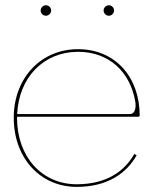

<svg xmlns="http://www.w3.org/2000/svg" viewBox="-20 -710 585 732"><path d="M135 -670C135 -659 144.5 -650 155 -650C166 -650 175 -659.5 175 -670C175 -681 165.5 -690 155 -690C144 -690 135 -680.5 135 -670ZM375 -670C375 -659 384.5 -650 395 -650C406 -650 415 -659.5 415 -670C415 -681 405.5 -690 395 -690C384 -690 375 -680.5 375 -670ZM474.5 -275H45.5V-275.5C52 -415.5 147 -512.5 277.5 -512.5C396.5 -512.5 476 -435.5 495.5 -324C496.5 -319.5 497 -314.5 497 -309C497 -292.5 492 -275 474.5 -275ZM45 -265H507.5C509.5 -265 512.5 -266.5 512.5 -270C512.5 -415 420.5 -522.5 277.5 -522.5C139.5 -522.5 37 -418 32.5 -270.5V-260C32.5 -109.5 132 2.5 272.5 2.5C388.5 2.5 462 -48.5 501 -118L492 -123C454.5 -56.5 385.5 -7.5 272.5 -7.5C138.5 -7.5 45 -114 45 -260Z"/></svg>

Font: Znikomit
Style: Regular
Weight: 100
Designer: gluk
Foundry: gluk
Version: Version 0.55